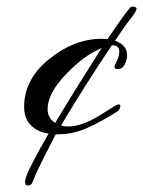

<svg xmlns="http://www.w3.org/2000/svg" viewBox="-20 -556 439 589"><path d="M333 -431Q370 -418 370 -386Q370 -374 363 -359Q356 -344 340.5 -344Q325 -344 335.5 -363Q346 -382 346 -397Q346 -418 323 -417Q243 -298 167 -171Q178 -168 190 -168Q230 -168 286 -202L332 -231Q350 -241 349 -229Q348 -219 337 -212Q291 -183 247.5 -163.5Q204 -144 159 -144Q155 -144 151 -144Q148 -138 132 -107Q92 -30 81 0Q77 13 66 13Q51 13 61 -16Q71 -45 129 -146Q95 -151 74.5 -172Q54 -193 54 -228Q54 -313 131 -375Q208 -437 292 -437L310 -436Q377 -536 384 -536Q399 -536 399 -529Q399 -522 379 -496.5Q359 -471 333 -431ZM126 -221Q126 -194 149 -179Q208 -277 292 -409L282 -404Q237 -384 186 -332Q126 -271 126 -221Z"/></svg>

Font: Arizonia
Style: Regular
Weight: 400
Designer: Robert E. Leuschke
Foundry: Robert E. Leuschke
Version: Version 1.003